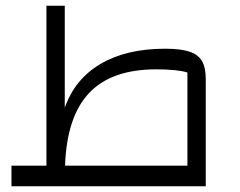

<svg xmlns="http://www.w3.org/2000/svg" viewBox="-20 -650 839 670"><path d="M698 -374V0H20V-72H142V-630H206V-274Q241 -374 331 -427Q421 -480 556 -480Q610 -480 640.5 -470Q671 -460 684.5 -437.5Q698 -415 698 -374ZM634 -72V-397Q599 -408 525 -408Q369 -408 291 -325.5Q213 -243 207 -72Z"/></svg>

Font: Changa Light
Style: Regular
Weight: 300
Designer: Eduardo Rodriguez Tunni
Foundry: Eduardo Rodriguez Tunni
Version: Version 2.002; ttfautohint (v1.5) -l 8 -r 50 -G 110 -x 14 -H